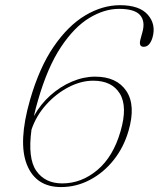

<svg xmlns="http://www.w3.org/2000/svg" viewBox="-20 -730 627 759"><path d="M454.5 -709.5Q531.5 -709.5 564.5 -671.5Q597.5 -633.5 583 -582Q572 -545 548 -545Q527 -545 535.5 -575.5L543 -603Q555 -646 533.5 -670.5Q512 -695 450.5 -695Q392.5 -695 333 -659Q273.5 -623 220.8 -543.8Q168 -464.5 130.5 -334.5Q120.5 -301 114 -271Q140 -318 179.2 -353Q218.5 -388 264.5 -407.5Q310.5 -427 356 -427Q441.5 -427 479.5 -370.2Q517.5 -313.5 488 -212.5Q469 -147 429 -97Q389 -47 335.2 -18.8Q281.5 9.5 221.5 9.5Q121.5 9.5 86.2 -79.5Q51 -168.5 98.5 -334.5Q135.5 -463 192.5 -546Q249.5 -629 317.2 -669.2Q385 -709.5 454.5 -709.5ZM348.5 -411Q300.5 -411 251.2 -385.5Q202 -360 162.5 -316.2Q123 -272.5 104.5 -217.5Q89 -103.5 123.8 -54.2Q158.5 -5 226 -5Q302 -5 364.8 -57.8Q427.5 -110.5 456.5 -211Q485 -308.5 453.8 -359.8Q422.5 -411 348.5 -411Z"/></svg>

Font: Fraunces 144pt Soft Thin
Style: Italic
Weight: 100
Italic angle: -16°
Version: Version 1.000;[0bf87f6ff]